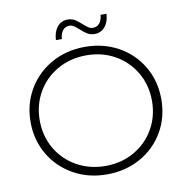

<svg xmlns="http://www.w3.org/2000/svg" viewBox="-93 -958 1023 1053"><g transform="rotate(-10 419.0 -432.0)"><path d="M55 -350Q55 -450 102.5 -531Q150 -612 233 -658.5Q316 -705 419 -705Q522 -705 605 -659Q688 -613 735.5 -532Q783 -451 783 -350Q783 -249 735.5 -168Q688 -87 605 -41Q522 5 419 5Q316 5 233 -41.5Q150 -88 102.5 -169Q55 -250 55 -350ZM731 -350Q731 -437 690 -507.5Q649 -578 578 -618Q507 -658 419 -658Q331 -658 259.5 -618Q188 -578 147 -507.5Q106 -437 106 -350Q106 -263 147 -192.5Q188 -122 259.5 -82Q331 -42 419 -42Q507 -42 578 -82Q649 -122 690 -192.5Q731 -263 731 -350ZM409 -804Q392 -819 380.5 -826.5Q369 -834 356 -834Q333 -834 319 -816.5Q305 -799 303 -769H270Q272 -814 294 -841.5Q316 -869 353 -869Q375 -869 392.5 -858.5Q410 -848 429 -830Q446 -815 457.5 -807.5Q469 -800 482 -800Q505 -800 519 -817Q533 -834 535 -863H568Q566 -819 543.5 -792Q521 -765 485 -765Q463 -765 445.5 -775.5Q428 -786 409 -804Z"/></g></svg>

Font: Goldbeck Next Light
Style: Regular
Weight: 300
Designer: Julieta Ulanovsky
Foundry: Julieta Ulanovsky
Version: Version 7.200